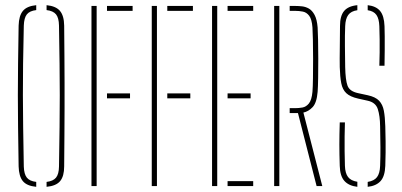

<svg xmlns="http://www.w3.org/2000/svg" viewBox="-20 -719 1552 742"><path d="M120 3Q83.5 -0.5 68.2 -19.2Q53 -38 52 -76Q50.5 -162.5 49.8 -227.8Q49 -293 49 -351Q49 -409 49.8 -473Q50.5 -537 52 -620Q53 -658 68.5 -676.8Q84 -695.5 120 -699V-680Q94.5 -677 83.8 -663.5Q73 -650 72 -620Q70 -537 69.2 -473Q68.5 -409 68.5 -350.8Q68.5 -292.5 69.5 -227Q70.5 -161.5 72 -75Q73 -46 83.8 -32.5Q94.5 -19 120 -16ZM160 3V-16Q185.5 -19 196.5 -32.5Q207.5 -46 208 -75Q209.5 -161.5 210.2 -227Q211 -292.5 211 -350.8Q211 -409 210.2 -473Q209.5 -537 208 -620Q207.5 -650 196.5 -663.5Q185.5 -677 160 -680V-699Q196 -695.5 211.8 -676.8Q227.5 -658 228 -620Q228.5 -553.5 229 -500Q229.5 -446.5 229.5 -398.8Q229.5 -351 229.5 -303Q229.5 -255 229 -200Q228.5 -145 228 -76Q228 -38 212.5 -19.2Q197 -0.5 160 3Z M333.5 0V-696H353.5V0ZM393.5 -339V-358H482.5V-339ZM393.5 -677V-696H492.5V-677Z M566.5 0V-696H586.5V0ZM626.5 -339V-358H715.5V-339ZM626.5 -677V-696H725.5V-677Z M799.5 0V-696H819.5V0ZM859.5 0V-19H958.5V0ZM859.5 -339V-358H948.5V-339ZM859.5 -677V-696H958.5V-677Z M1039.5 0V-696H1059.5V0ZM1225.5 0H1203.5L1131.5 -282H1099.5V-301H1120.5Q1134.5 -301 1148.8 -303.5Q1163 -306 1173.8 -319.2Q1184.5 -332.5 1187.5 -364Q1189 -382 1189.5 -417.2Q1190 -452.5 1190 -492.2Q1190 -532 1189.2 -565.5Q1188.5 -599 1187.5 -613Q1185 -645 1174.8 -658.2Q1164.5 -671.5 1150.2 -674.2Q1136 -677 1121.5 -677H1099.5V-696H1121.5Q1133.5 -696 1147.2 -694.5Q1161 -693 1173.8 -685.8Q1186.5 -678.5 1195.8 -661.2Q1205 -644 1207.5 -613Q1208.5 -599 1209.2 -566Q1210 -533 1210 -493.2Q1210 -453.5 1209.5 -418.2Q1209 -383 1207.5 -364Q1204 -321.5 1188 -304.8Q1172 -288 1152.5 -284Z M1401 3V-16Q1426 -20 1437 -34.5Q1448 -49 1449 -78Q1450.5 -116.5 1450.2 -150.2Q1450 -184 1449 -231Q1448.5 -271.5 1440 -297.5Q1431.5 -323.5 1400 -330L1364 -338Q1333 -345 1318.2 -359Q1303.5 -373 1298.8 -397.5Q1294 -422 1293 -460Q1292.5 -490 1293.2 -534.8Q1294 -579.5 1294 -619Q1294 -657.5 1309.8 -676.5Q1325.5 -695.5 1361 -699V-679.5Q1336.5 -676 1325.8 -661.2Q1315 -646.5 1314 -618Q1312.5 -582 1313 -541Q1313.5 -500 1314 -460Q1315 -410 1323 -388Q1331 -366 1364 -359L1401 -351Q1431 -344.5 1445 -329.8Q1459 -315 1463.5 -290.8Q1468 -266.5 1469 -231Q1470 -195.5 1470.2 -173Q1470.5 -150.5 1470.2 -129.5Q1470 -108.5 1469 -78Q1467.5 -37.5 1450.5 -19Q1433.5 -0.5 1401 3ZM1361 3Q1327.5 -1 1310.8 -20Q1294 -39 1293 -78Q1291.5 -124 1291.5 -160.8Q1291.5 -197.5 1293 -246H1313Q1312 -219.5 1311.8 -191.5Q1311.5 -163.5 1311.8 -134.8Q1312 -106 1313 -78Q1314 -49.5 1325 -35Q1336 -20.5 1361 -16.5ZM1446 -465Q1447 -490 1447.2 -515.8Q1447.5 -541.5 1447.2 -567.2Q1447 -593 1446 -618Q1445 -646.5 1434.8 -661.2Q1424.5 -676 1401 -679.5V-699Q1433 -695.5 1448.8 -676.8Q1464.5 -658 1466 -618Q1466.5 -602.5 1466.8 -578.8Q1467 -555 1466.8 -525.8Q1466.5 -496.5 1466 -465Z"/></svg>

Font: Big Shoulders Stencil Display SC Thin
Style: Regular
Weight: 100
Designer: Patric King
Foundry: XO Type Co
Version: Version 2.001